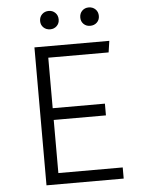

<svg xmlns="http://www.w3.org/2000/svg" viewBox="-59 -930 733 977"><g transform="rotate(-5 307.5 -441.5)"><path d="M512.3 -646.2H204.1V-388.2H470.8V-328.2H204.1V-56.9H532.8V0H138.5V-704.6H521ZM179 -835.4Q179 -856.4 192.6 -869.7Q206.2 -883.1 227.2 -883.1Q246.7 -883.1 260.3 -869.7Q273.8 -856.4 273.8 -835.4Q273.8 -815.4 260.3 -802.3Q246.7 -789.2 227.2 -789.2Q206.2 -789.2 192.6 -802.3Q179 -815.4 179 -835.4ZM384.1 -835.4Q384.1 -856.4 397.4 -869.7Q410.8 -883.1 430.8 -883.1Q451.8 -883.1 465.4 -869.7Q479 -856.4 479 -835.4Q479 -815.4 465.4 -802.3Q451.8 -789.2 430.8 -789.2Q410.8 -789.2 397.4 -802.3Q384.1 -815.4 384.1 -835.4Z"/></g></svg>

Font: Fira Code Fixed Light
Style: Regular
Weight: 300
Monospace: yes
Designer: Carrois Corporate, Edenspiekermann AG, Nikita Prokopov
Foundry: Carrois Corporate, Edenspiekermann AG, Nikita Prokopov
Version: Version 5.002